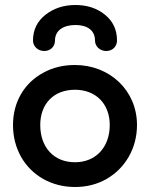

<svg xmlns="http://www.w3.org/2000/svg" viewBox="-20 -732 600 768"><path d="M112 -570C112 -546 132 -528 157 -528C182 -528 200 -546 200 -570C200 -610 233 -632 282 -632C330 -632 360 -610 360 -570C360 -546 380 -528 405 -528C430 -528 448 -546 448 -570C448 -613 432 -647 400 -673C368 -699 329 -712 282 -712C235 -712 195 -699 162 -673C129 -647 112 -613 112 -570ZM280 16C327 16 369 5 406 -16C481 -59 528 -139 528 -232C528 -370 419 -472 280 -472C233 -472 191 -462 153 -441C77 -400 32 -324 32 -232C32 -185 43 -143 64 -105C107 -29 187 16 280 16ZM280 -83C195 -83 141 -143 141 -232C141 -317 195 -373 280 -373C363 -373 419 -317 419 -232C419 -143 363 -83 280 -83Z"/></svg>

Font: Dongle
Style: Regular
Weight: 400
Designer: Yanghee Ryu
Foundry: Yanghee Ryu
Version: Version 2.000